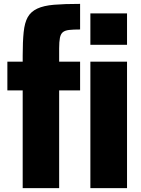

<svg xmlns="http://www.w3.org/2000/svg" viewBox="-20 -891 727 990"><path d="M97 79V-425H18V-573H97V-605Q97 -676 102 -725Q107 -774 123 -802.5Q139 -831 172 -846.5Q205 -862 258.5 -866.5Q312 -871 393 -871V-739Q357 -739 336 -736.5Q315 -734 304 -725Q293 -716 289 -696Q285 -676 285 -642V-573H393V-425H285V79ZM446 79V-573H635V79ZM446 -660V-822H635V-660Z"/></svg>

Font: Farlight84_Sys_V01
Style: Bold
Weight: 700
Designer: Monotype Design Team, Nadine Chahine and Nizar Qandah
Foundry: Monotype Imaging Inc.
Version: Version 2.004;October 31, 2024;FontCreator 14.0.0.2814 64-bi